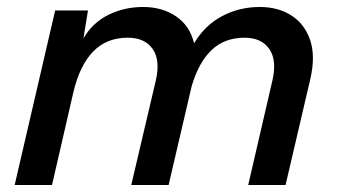

<svg xmlns="http://www.w3.org/2000/svg" viewBox="-20 -530 974 550"><path d="M22 0 138 -500H232L219 -420Q245 -465 290.5 -487.5Q336 -510 390 -510Q445 -510 484.5 -483Q524 -456 536 -406Q567 -458 616.5 -484Q666 -510 724 -510Q777 -510 815 -485.5Q853 -461 868.5 -415Q884 -369 869 -304L798 0H691L760 -298Q774 -357 751.5 -389.5Q729 -422 681 -422Q623 -422 586 -386.5Q549 -351 529 -283L463 0H356L426 -298Q440 -357 417.5 -389.5Q395 -422 346 -422Q285 -422 246.5 -382Q208 -342 190 -265L129 0Z"/></svg>

Font: Work Sans Medium
Style: Italic
Weight: 500
Italic angle: -13°
Designer: Wei Huang
Foundry: Wei Huang
Version: Version 2.012; ttfautohint (v1.8.3)